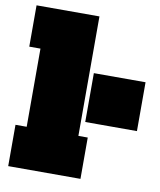

<svg xmlns="http://www.w3.org/2000/svg" viewBox="-87 -859 775 929"><g transform="rotate(10 300.5 -395.0)"><path d="M326 -203H372V0H17V-203H72V-587H17V-790H326ZM347 -515H601V-275H347Z"/></g></svg>

Font: Hepta Slab Black
Style: Regular
Weight: 900
Designer: Michael LaGattuta
Foundry: Michael LaGattuta
Version: Version 1.102